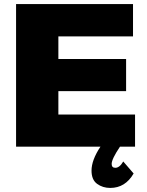

<svg xmlns="http://www.w3.org/2000/svg" viewBox="-20 -721 725 944"><path d="M59 0V-701H634V-542H267V-431H600V-273H267V-158H644V0H570Q529 61 529 85Q529 104 547 104Q568 104 586 73L637 132Q596 203 522 203Q485 203 457.5 183Q430 163 430 118Q430 66 474 0Z"/></svg>

Font: Trueno
Style: ExBd
Weight: 800
Designer: Julieta Ulanovsky
Foundry: Julieta Ulanovsky
Version: Version 3.001b